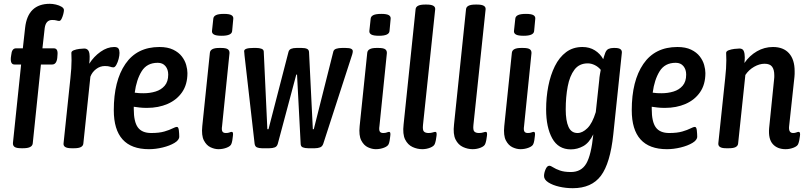

<svg xmlns="http://www.w3.org/2000/svg" viewBox="-20 -777 4242 1009"><path d="M92 2Q66 2 56.5 -5Q47 -12 48 -26L91 -438H56Q34 -438 37 -474L39 -488Q42 -523 64 -523H100L112 -631Q126 -757 242 -757Q257 -757 274 -753Q291 -749 303.5 -741.5Q316 -734 316 -724Q316 -716 312.5 -702.5Q309 -689 303.5 -678Q298 -667 291 -667Q285 -667 277 -669.5Q269 -672 254 -672Q221 -672 215 -630L203 -523H263Q286 -523 282 -487L281 -473Q277 -438 254 -438H195L152 -23Q149 2 102 2Z M355 2Q311 2 314 -24L350 -366Q353 -393 354.5 -416.5Q356 -440 356 -460Q356 -472 355.5 -481Q355 -490 355 -499Q355 -508 368 -513Q381 -518 397.5 -520Q414 -522 423 -522Q441 -522 447.5 -505Q454 -488 449 -442Q473 -480 508.5 -505Q544 -530 580 -530Q597 -530 602.5 -522Q608 -514 608 -499Q608 -485 603.5 -467.5Q599 -450 591.5 -436.5Q584 -423 576 -423Q568 -423 558.5 -426.5Q549 -430 531 -430Q506 -430 485 -414Q464 -398 455 -374L418 -23Q416 2 371 2Z M763 7Q578 7 578 -198Q578 -352 639 -441Q700 -530 818 -530Q861 -530 890 -516Q919 -502 935.5 -480.5Q952 -459 958.5 -435.5Q965 -412 965 -393Q965 -333 937 -292.5Q909 -252 861 -231Q813 -210 752 -210Q730 -210 713.5 -212Q697 -214 683 -216Q683 -210 683 -204Q683 -137 704.5 -107.5Q726 -78 775 -78Q817 -78 844 -86Q871 -94 886.5 -102Q902 -110 910 -110Q918 -110 920 -91.5Q922 -73 922 -59Q922 -41 897 -26Q872 -11 835 -2Q798 7 763 7ZM735 -287Q768 -287 797.5 -296Q827 -305 845.5 -326.5Q864 -348 864 -385Q864 -412 849.5 -429.5Q835 -447 809 -447Q752 -447 724.5 -402.5Q697 -358 688 -290Q700 -288 711.5 -287.5Q723 -287 735 -287Z M1128 7Q1108 7 1086.5 -3Q1065 -13 1051.5 -39Q1038 -65 1043 -114L1083 -500Q1086 -525 1131 -525H1142Q1168 -525 1177.5 -518Q1187 -511 1186 -497L1147 -114Q1144 -95 1148.5 -86.5Q1153 -78 1167 -78Q1179 -78 1186 -81Q1193 -84 1198 -84Q1207 -84 1204 -63Q1203 -52 1201 -40Q1199 -28 1196 -21Q1192 -9 1171.5 -1Q1151 7 1128 7ZM1145 -589Q1116 -589 1104.5 -595.5Q1093 -602 1094 -614L1101 -679Q1102 -691 1115 -697.5Q1128 -704 1157 -704Q1185 -704 1196 -697.5Q1207 -691 1206 -679L1200 -614Q1198 -589 1145 -589Z M1356 2Q1341 2 1330.5 -2.5Q1320 -7 1318 -22L1265 -486Q1265 -493 1264 -498.5Q1263 -504 1263 -508Q1263 -525 1310 -525H1327Q1342 -525 1353.5 -521Q1365 -517 1366 -507L1385 -98H1391L1496 -504Q1499 -516 1510 -520.5Q1521 -525 1538 -525H1565Q1583 -525 1593 -520.5Q1603 -516 1604 -504L1624 -98H1629L1732 -507Q1735 -517 1747.5 -521Q1760 -525 1777 -525H1796Q1817 -525 1825.5 -520.5Q1834 -516 1834 -508Q1834 -501 1831 -491L1679 -22Q1674 -7 1662 -2.5Q1650 2 1635 2H1599Q1583 2 1571.5 -2.5Q1560 -7 1560 -22L1541 -385H1537L1440 -22Q1436 -7 1424 -2.5Q1412 2 1396 2Z M1955 7Q1935 7 1913.5 -3Q1892 -13 1878.5 -39Q1865 -65 1870 -114L1910 -500Q1913 -525 1958 -525H1969Q1995 -525 2004.5 -518Q2014 -511 2013 -497L1974 -114Q1971 -95 1975.5 -86.5Q1980 -78 1994 -78Q2006 -78 2013 -81Q2020 -84 2025 -84Q2034 -84 2031 -63Q2030 -52 2028 -40Q2026 -28 2023 -21Q2019 -9 1998.5 -1Q1978 7 1955 7ZM1972 -589Q1943 -589 1931.5 -595.5Q1920 -602 1921 -614L1928 -679Q1929 -691 1942 -697.5Q1955 -704 1984 -704Q2012 -704 2023 -697.5Q2034 -691 2033 -679L2027 -614Q2025 -589 1972 -589Z M2199 7Q2173 7 2148 -4.5Q2123 -16 2109 -44Q2095 -72 2101 -123L2164 -728Q2166 -753 2213 -753H2223Q2269 -753 2267 -728L2203 -121Q2200 -93 2208 -85.5Q2216 -78 2232 -78Q2245 -78 2254 -81Q2263 -84 2268 -84Q2277 -84 2274 -63Q2273 -53 2270.5 -40.5Q2268 -28 2265 -21Q2261 -9 2241 -1Q2221 7 2199 7Z M2464 7Q2438 7 2413 -4.5Q2388 -16 2374 -44Q2360 -72 2366 -123L2429 -728Q2431 -753 2478 -753H2488Q2534 -753 2532 -728L2468 -121Q2465 -93 2473 -85.5Q2481 -78 2497 -78Q2510 -78 2519 -81Q2528 -84 2533 -84Q2542 -84 2539 -63Q2538 -53 2535.5 -40.5Q2533 -28 2530 -21Q2526 -9 2506 -1Q2486 7 2464 7Z M2715 7Q2695 7 2673.5 -3Q2652 -13 2638.5 -39Q2625 -65 2630 -114L2670 -500Q2673 -525 2718 -525H2729Q2755 -525 2764.5 -518Q2774 -511 2773 -497L2734 -114Q2731 -95 2735.5 -86.5Q2740 -78 2754 -78Q2766 -78 2773 -81Q2780 -84 2785 -84Q2794 -84 2791 -63Q2790 -52 2788 -40Q2786 -28 2783 -21Q2779 -9 2758.5 -1Q2738 7 2715 7ZM2732 -589Q2703 -589 2691.5 -595.5Q2680 -602 2681 -614L2688 -679Q2689 -691 2702 -697.5Q2715 -704 2744 -704Q2772 -704 2783 -697.5Q2794 -691 2793 -679L2787 -614Q2785 -589 2732 -589Z M2990 212Q2953 212 2918.5 204Q2884 196 2861.5 181.5Q2839 167 2839 148Q2839 132 2847 113Q2855 94 2867 94Q2874 94 2887 102.5Q2900 111 2922.5 119Q2945 127 2980 127Q3035 127 3061 82.5Q3087 38 3098 -71Q3076 -26 3045 -9Q3014 8 2980 8Q2914 8 2882 -50Q2850 -108 2850 -202Q2850 -266 2861.5 -324.5Q2873 -383 2896 -429.5Q2919 -476 2955 -503Q2991 -530 3041 -530Q3078 -530 3106 -512.5Q3134 -495 3150 -466Q3153 -476 3155.5 -484Q3158 -492 3161 -500Q3167 -515 3178 -520Q3189 -525 3204 -525H3211Q3232 -525 3240.5 -518.5Q3249 -512 3248 -500L3203 -71Q3187 81 3138 146.5Q3089 212 2990 212ZM3015 -78Q3041 -78 3067 -103.5Q3093 -129 3111 -188L3129 -355Q3130 -371 3132.5 -385Q3135 -399 3137 -410Q3124 -426 3105.5 -435Q3087 -444 3069 -444Q3024 -444 2999 -411Q2974 -378 2963.5 -323Q2953 -268 2953 -202Q2953 -143 2967.5 -110.5Q2982 -78 3015 -78Z M3485 7Q3300 7 3300 -198Q3300 -352 3361 -441Q3422 -530 3540 -530Q3583 -530 3612 -516Q3641 -502 3657.5 -480.5Q3674 -459 3680.5 -435.5Q3687 -412 3687 -393Q3687 -333 3659 -292.5Q3631 -252 3583 -231Q3535 -210 3474 -210Q3452 -210 3435.5 -212Q3419 -214 3405 -216Q3405 -210 3405 -204Q3405 -137 3426.5 -107.5Q3448 -78 3497 -78Q3539 -78 3566 -86Q3593 -94 3608.5 -102Q3624 -110 3632 -110Q3640 -110 3642 -91.5Q3644 -73 3644 -59Q3644 -41 3619 -26Q3594 -11 3557 -2Q3520 7 3485 7ZM3457 -287Q3490 -287 3519.5 -296Q3549 -305 3567.5 -326.5Q3586 -348 3586 -385Q3586 -412 3571.5 -429.5Q3557 -447 3531 -447Q3474 -447 3446.5 -402.5Q3419 -358 3410 -290Q3422 -288 3433.5 -287.5Q3445 -287 3457 -287Z M4109 7Q4065 7 4041 -20Q4017 -47 4022 -104L4048 -360Q4049 -366 4049 -371.5Q4049 -377 4049 -382Q4049 -411 4037.5 -426.5Q4026 -442 3998 -442Q3971 -442 3943 -426Q3915 -410 3897 -383L3859 -23Q3857 2 3812 2H3795Q3752 2 3755 -25L3791 -366Q3794 -393 3795.5 -416.5Q3797 -440 3797 -460Q3797 -472 3796.5 -481Q3796 -490 3796 -499Q3796 -508 3809.5 -513Q3823 -518 3839.5 -520Q3856 -522 3866 -522Q3883 -522 3888.5 -509Q3894 -496 3894 -476Q3894 -462 3892 -446Q3919 -485 3958 -507.5Q3997 -530 4042 -530Q4097 -530 4126.5 -497Q4156 -464 4156 -403Q4156 -396 4156 -388.5Q4156 -381 4155 -373L4127 -114Q4123 -78 4148 -78Q4158 -78 4165 -81Q4172 -84 4177 -84Q4187 -84 4184 -63Q4183 -53 4180.5 -40.5Q4178 -28 4175 -21Q4171 -9 4150.5 -1Q4130 7 4109 7Z"/></svg>

Font: Asap Condensed Condensed Medium
Style: Italic
Weight: 500
Width: 3
Italic angle: -6°
Designer: Pablo Cosgaya
Foundry: Omnibus-Type
Version: Version 3.001; ttfautohint (v1.8.4.7-5d5b)